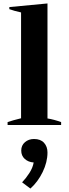

<svg xmlns="http://www.w3.org/2000/svg" viewBox="-20 -724 398 1112"><path d="M24 -17Q53 -27 102 -39V-652Q61 -661 34 -671V-683L255 -704V-38Q292 -32 334 -17V0H24ZM108 332Q131 308 150.5 277.5Q170 247 175 217Q144 215 123.5 196.5Q103 178 103 148Q103 118 124.5 99.5Q146 81 177 81Q215 81 235 103Q255 125 255 159Q255 215 227 272.5Q199 330 156 368Z"/></svg>

Font: Trirong
Style: Bold
Weight: 700
Designer: Katatrad Team
Foundry: CadsonDemak
Version: Version 1.001